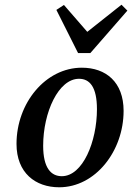

<svg xmlns="http://www.w3.org/2000/svg" viewBox="-20 -780 560 814"><path d="M242 -33C197 -33 163 -67 163 -162C163 -304 228 -446 315 -446C360 -446 391 -412 391 -317C391 -180 331 -33 242 -33ZM231 14C384 14 504 -139 504 -310C504 -432 429 -493 327 -493C173 -493 50 -343 50 -170C50 -47 130 14 231 14ZM251 -759 219 -738 311 -555H363L520 -735L495 -760L350 -645Z"/></svg>

Font: Source Serif Pro Semibold
Style: Italic
Weight: 600
Italic angle: -12°
Designer: Frank Grießhammer
Foundry: Adobe Systems Incorporated
Version: Version 3.001;hotconv 1.0.111;makeotfexe 2.5.65597